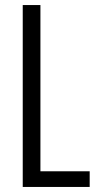

<svg xmlns="http://www.w3.org/2000/svg" viewBox="-20 -740 415 760"><path d="M70 0V-720H140V0ZM112 0V-62H335V0Z"/></svg>

Font: Instrument Sans Condensed
Style: Regular
Weight: 400
Width: 3
Designer: Rodrigo Fuenzalida
Foundry: fragTYPE
Version: Version 1.000;gftools[0.9.28]